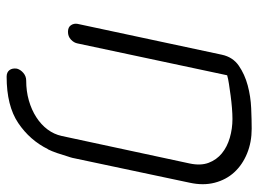

<svg xmlns="http://www.w3.org/2000/svg" viewBox="-120 -476 779 579"><g transform="rotate(90 269.5 -186.5)"><path d="M473 -369Q480 -402 471 -426Q462 -450 442.5 -466Q423 -482 395.5 -490Q368 -498 339 -498Q324 -498 305.5 -496.5Q287 -495 268.5 -492.5Q250 -490 233.5 -487.5Q217 -485 207 -482L111 -31Q109 -20 99.5 -11Q90 -2 76 -2Q62 -2 56 -11Q50 -20 52 -31L145 -466Q152 -499 178 -517Q204 -535 237.5 -544Q271 -553 306.5 -554.5Q342 -556 368 -556Q409 -556 443 -542Q477 -528 499.5 -503.5Q522 -479 531 -444.5Q540 -410 531 -369L456 -15Q455 -11 454 -8L452 -2Q447 15 441.5 31Q436 47 430 59V58Q403 113 351 148Q299 183 211 183Q198 183 191.5 174.5Q185 166 187 152Q190 141 200 132.5Q210 124 223 124Q255 124 283 116Q311 108 333.5 93.5Q356 79 370.5 59.5Q385 40 390 17Z"/></g></svg>

Font: VDS
Style: Thin Italic
Weight: 100
Width: 0
Designer: artmaker
Foundry: artmaker
Version: Version 1.000 2012 initial release